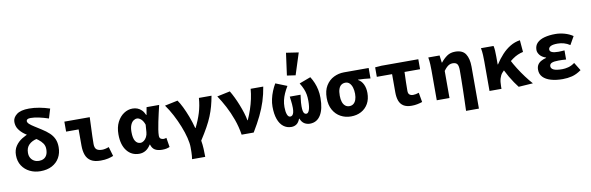

<svg xmlns="http://www.w3.org/2000/svg" viewBox="-60 -1419 6721 2184"><g transform="rotate(-10 3300.0 -326.5)"><path d="M297.2 12Q230.7 12 175.3 -15.1Q119.9 -42.3 86.3 -93.3Q52.8 -144.2 52.8 -215.5Q52.8 -276.1 82 -319.8Q111.3 -363.5 157.5 -392.5Q203.7 -421.6 254.6 -438.2L321.6 -358.5Q262.3 -346.3 227.1 -311.6Q191.9 -277 191.9 -217.5Q191.9 -182 207.1 -157.2Q222.3 -132.4 247.1 -119.5Q271.8 -106.6 300.5 -106.6Q331.1 -106.6 354.6 -118.7Q378 -130.8 391.4 -156.8Q404.8 -182.9 404.8 -223.9Q404.8 -262.2 385.4 -290.4Q365.9 -318.5 334.4 -342.3Q302.9 -366 265.3 -388.9Q226.8 -413.9 188.7 -441.8Q150.5 -469.7 125.5 -506.1Q100.5 -542.4 100.5 -591.2Q100.5 -640 147 -676.3Q193.6 -712.6 291 -712.6Q348.9 -712.6 410.4 -701.1Q472 -689.6 528.4 -670.7L495.3 -561.6Q438 -581.1 385.2 -592.4Q332.5 -603.8 290.7 -603.8Q264.8 -603.8 253 -596.3Q241.3 -588.8 241.3 -576.7Q241.3 -559.3 261 -541.2Q280.8 -523 314.9 -501.9Q349.1 -480.9 392.2 -452.8Q443.3 -420.7 477.7 -388.3Q512 -355.8 529.6 -316.1Q547.2 -276.4 547.2 -222.6Q547.2 -152.9 517.1 -100.2Q487 -47.5 431.3 -17.7Q375.6 12 297.2 12Z M992.8 12Q921.5 12 880.7 -13.3Q840 -38.6 822.9 -84.9Q805.8 -131.1 805.8 -194V-380.8H661.4V-496.1H954.5Q952.8 -444.9 950.3 -387.3Q947.7 -329.7 946 -277.2Q944.3 -224.6 944.3 -188Q944.3 -142.4 965.6 -124.5Q987 -106.6 1031.1 -106.6Q1046.3 -106.6 1067.7 -111.2Q1089 -115.8 1108.2 -123.7L1140 -15.6Q1115 -5.3 1079 3.4Q1042.9 12 992.8 12Z M1438 12Q1349.5 12 1295.7 -56.6Q1242 -125.1 1242 -245.6Q1242 -328.1 1271.8 -386.7Q1301.7 -445.3 1349.1 -476.7Q1396.4 -508.1 1449.9 -508.1Q1479.3 -508.1 1505.1 -498.6Q1530.8 -489 1553.2 -467.6Q1575.5 -446.3 1591.6 -409.2H1595.3L1611 -496.1H1756.4Q1746.4 -453.2 1735.1 -405Q1723.9 -356.8 1714.2 -309.3Q1704.4 -261.9 1698.1 -221.2Q1691.8 -180.5 1691.8 -152.4Q1691.8 -127.6 1705.5 -117.1Q1719.1 -106.6 1739.8 -106.6Q1747.1 -106.6 1755.4 -108.3Q1763.7 -110 1772.3 -113L1790 -4.6Q1776.4 1.7 1754.7 6.9Q1733 12 1703.2 12Q1651.5 12 1620 -6.6Q1588.6 -25.2 1575.5 -70.3H1571.8Q1521.7 12 1438 12ZM1472.9 -108.3Q1494 -108.3 1513.1 -122.7Q1532.2 -137 1544.8 -161.4Q1557.4 -185.8 1559.7 -215.2L1566.1 -301.3Q1559 -323.2 1549 -339.7Q1539 -356.2 1527.4 -366.5Q1515.9 -376.8 1503.9 -382.3Q1491.9 -387.8 1480.8 -387.8Q1459 -387.8 1438.9 -373.4Q1418.8 -359 1405.7 -328Q1392.6 -296.9 1392.6 -247.2Q1392.6 -175.5 1414.3 -141.9Q1436 -108.3 1472.9 -108.3Z M2018.1 176.7Q2020.7 156.2 2022.5 138Q2024.2 119.9 2024.6 97.4Q2025 74.9 2025 40.7Q2025 -5.9 2009 -70.5Q1993 -135.2 1964.4 -207.1Q1935.9 -279.1 1899.1 -349.1Q1862.2 -419.2 1820.6 -476.4L1970.5 -508.1Q1994.7 -474.4 2020.7 -421.4Q2046.7 -368.5 2071.6 -302.9Q2096.5 -237.4 2115 -166.2H2119Q2159.3 -246.1 2184.2 -326.3Q2209 -406.6 2215.5 -496.1H2361.2Q2349.8 -432.7 2334.8 -377.7Q2319.8 -322.7 2297.3 -267.5Q2274.9 -212.3 2240.7 -150.8Q2206.6 -89.3 2157.1 -12.8Q2165.4 33.8 2167.7 84.2Q2170 134.7 2170 176.7Z M2621.6 0Q2607.1 -93.7 2576.1 -179.5Q2545.1 -265.4 2505.6 -340.2Q2466 -415 2424.6 -476.4L2574.6 -508.1Q2595.2 -474.2 2617 -429.4Q2638.8 -384.7 2658.2 -335.6Q2677.7 -286.4 2692.7 -238.7Q2707.7 -190.9 2714.9 -149.8H2718.9Q2744.7 -206.9 2764.1 -264.8Q2783.5 -322.7 2796 -380.8Q2808.5 -439 2813.1 -496.1H2958.8Q2944.5 -408.4 2919.4 -330.2Q2894.4 -252 2856 -172.7Q2817.6 -93.4 2761 0Z M3195.8 12Q3143.1 12 3104 -18.5Q3064.9 -48.9 3043.7 -108Q3022.5 -167 3022.5 -252.8Q3022.5 -294 3032.3 -339.2Q3042.1 -384.4 3059.9 -428Q3077.6 -471.5 3099.7 -508.1L3230.9 -455.6Q3206.1 -414.9 3189.4 -377.1Q3172.7 -339.3 3164.3 -302.2Q3155.8 -265 3155.8 -224.1Q3155.8 -171.9 3167.7 -139.2Q3179.5 -106.5 3202.9 -106.5Q3217.6 -106.5 3227.7 -116.7Q3237.8 -126.9 3243 -147.6Q3248.1 -168.4 3248.1 -199.6Q3248.1 -222.5 3246.4 -241.4Q3244.7 -260.4 3242.1 -281.3Q3239.5 -302.2 3235.8 -331.1H3360.5Q3357 -302.2 3354.3 -281.3Q3351.6 -260.4 3350 -241.4Q3348.4 -222.5 3348.4 -199.6Q3348.4 -165.2 3352.7 -144.7Q3357.1 -124.2 3366.4 -115.3Q3375.8 -106.5 3389 -106.5Q3409.9 -106.5 3422.8 -142.4Q3435.8 -178.2 3435.8 -246.5Q3435.8 -287.1 3430.1 -320.2Q3424.4 -353.3 3410.7 -386.4Q3396.9 -419.5 3372.8 -459.1L3504.3 -508.1Q3526.6 -473 3542.9 -434.1Q3559.2 -395.2 3568.3 -351.5Q3577.5 -307.8 3577.5 -256.5Q3577.5 -128.8 3534 -58.4Q3490.4 12 3409.1 12Q3375.6 12 3346.4 -5.3Q3317.3 -22.7 3300.3 -65.4H3296.3Q3280.3 -22.7 3254.4 -5.3Q3228.6 12 3195.8 12ZM3343.6 -558.4 3245.4 -572.6 3280.3 -830 3423.8 -808.5Z M3884.1 12Q3819.3 12 3765.4 -17.3Q3711.4 -46.6 3679.2 -103.3Q3646.9 -159.9 3646.9 -242.2Q3646.9 -328.1 3681.8 -384.5Q3716.7 -441 3772.7 -468.6Q3828.8 -496.1 3891.1 -496.1H4176.2V-375.5Q4135.7 -380.1 4104.5 -382.9Q4073.3 -385.6 4034.3 -386.4V-382.4Q4072.6 -361.5 4092.9 -318.6Q4113.2 -275.7 4113.2 -219.2Q4113.2 -147.6 4084 -95.9Q4054.8 -44.2 4003.2 -16.1Q3951.5 12 3884.1 12ZM3885.8 -106.6Q3913.4 -106.6 3932.8 -121.7Q3952.3 -136.7 3962.7 -165.1Q3973.2 -193.5 3973.2 -234Q3973.2 -273.5 3963.3 -306.1Q3953.3 -338.7 3934.1 -358.1Q3914.8 -377.5 3886.1 -377.5Q3859.3 -377.5 3839.2 -363.7Q3819.1 -349.9 3808.3 -320Q3797.6 -290.2 3797.6 -242.2Q3797.6 -199.3 3808.2 -168.8Q3818.9 -138.4 3838.9 -122.5Q3859 -106.6 3885.8 -106.6Z M4584.7 12Q4525.6 12 4490.7 -10.4Q4455.7 -32.9 4441.1 -73.6Q4426.5 -114.3 4426.5 -169.5V-380.8H4250.2V-490.5L4324.4 -496.1H4749.8V-380.8H4570.2Q4567.6 -320.3 4566.2 -263.1Q4564.9 -206 4564.9 -163.5Q4564.9 -131.6 4580.9 -119.1Q4596.9 -106.6 4622.9 -106.6Q4638.6 -106.6 4653.6 -109.9Q4668.6 -113.1 4688.8 -119.6L4708 -9.5Q4681.7 -0.6 4650.6 5.7Q4619.5 12 4584.7 12Z M5182.7 176.7Q5184.5 118.4 5186.6 54.6Q5188.8 -9.2 5190 -71.9Q5191.3 -134.5 5192.1 -190.5Q5192.9 -246.5 5192.9 -289.2Q5192.9 -342.8 5177.8 -362.9Q5162.8 -382.9 5124.9 -382.9Q5105.8 -382.9 5089.1 -375.4Q5072.3 -367.8 5056.3 -352.7Q5040.3 -337.6 5022.5 -312.6V0H4875.5V-343.5Q4875.5 -373.3 4873.8 -414.3Q4872 -455.2 4864.9 -496.1H4995.4L5006 -411.9H5009.7Q5043.5 -454.4 5082.5 -481.2Q5121.5 -508.1 5176.5 -508.1Q5261.7 -508.1 5296.5 -454.6Q5331.3 -401 5331.3 -308V176.7Z M5484.7 0V-343.5Q5484.7 -373.3 5482.9 -415.1Q5481 -456.8 5473.4 -496.1H5618.7Q5624.6 -472.7 5626.5 -440.7Q5628.4 -408.6 5628.4 -373.6V-280.8H5632.4Q5669.6 -339.2 5714.3 -387.5Q5758.9 -435.9 5811.8 -467.7Q5864.6 -499.5 5925.2 -508.1L5936.9 -371Q5905.1 -364.4 5875 -351.3Q5844.8 -338.3 5813.7 -316.2Q5782.6 -294.2 5746 -260.7Q5709.3 -227.2 5664.5 -178.4Q5645.9 -157.4 5634.5 -121.2Q5623.1 -85.1 5623.1 -29.4V0ZM5819.8 10.9Q5798.9 -15.6 5775.8 -49.2Q5752.6 -82.7 5728.9 -123.4Q5705.3 -164.1 5681.4 -212L5775.4 -307.5Q5800.8 -256.8 5836.3 -200.5Q5871.8 -144.2 5911 -91.8Q5950.2 -39.5 5985.7 0Z M6330.1 12Q6252.6 12 6193.9 -5.1Q6135.2 -22.3 6102.6 -56.4Q6070.1 -90.4 6070.1 -141.2Q6070.1 -174.8 6084 -197.7Q6097.9 -220.6 6123.8 -235.2Q6149.6 -249.9 6184 -258.6V-262.6Q6137.4 -277.9 6114.3 -307.2Q6091.2 -336.6 6091.2 -366.3Q6091.2 -416.3 6122.2 -447.5Q6153.1 -478.7 6207.8 -493.4Q6262.6 -508.1 6332.9 -508.1Q6385.5 -508.1 6438.8 -493.2Q6492.2 -478.3 6535.3 -449L6481.4 -354.3Q6448.7 -376 6413.1 -386.1Q6377.5 -396.2 6340.7 -396.2Q6284.8 -396.2 6260 -382.6Q6235.2 -369 6235.2 -346.2Q6235.2 -324 6260.6 -313.4Q6285.9 -302.8 6335.1 -302.8Q6351.3 -302.8 6369.4 -304.1Q6387.5 -305.5 6404.8 -306.5V-201Q6383.1 -203 6361.3 -203.7Q6339.6 -204.4 6319.4 -204.4Q6265.3 -204.4 6239.7 -193.6Q6214.1 -182.7 6214.1 -156.2Q6214.1 -129.9 6244.3 -115Q6274.5 -100.2 6344.2 -100.2Q6374.7 -100.2 6412.8 -109.6Q6450.9 -119.1 6488.2 -146.6L6545.5 -53.4Q6488.9 -13.4 6437.3 -0.7Q6385.6 12 6330.1 12Z"/></g></svg>

Font: Source Code Pro ExtraLight
Style: Regular
Weight: 200
Monospace: yes
Designer: Paul D. Hunt, Teo Tuominen
Foundry: Adobe
Version: Version 1.026;hotconv 1.1.0;makeotfexe 2.6.0